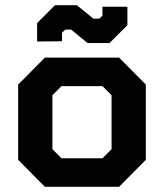

<svg xmlns="http://www.w3.org/2000/svg" viewBox="-20 -720 632 740"><path d="M50 -104V-394L153 -498H439L542 -394V-104L439 0H153ZM375 -110 410 -145V-353L375 -388H217L182 -353V-145L217 -110ZM254 -606H232L219 -594V-561L123 -560V-631L192 -700H276L340 -648H363L375 -660V-694H471V-623L402 -554H318Z"/></svg>

Font: Chakra Petch
Style: Bold
Weight: 700
Designer: Katatrad Aksorn Co.,Ltd.
Foundry: Cadson Demak Co.,Ltd.
Version: Version 1.000; ttfautohint (v1.6)